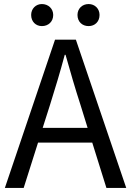

<svg xmlns="http://www.w3.org/2000/svg" viewBox="-20 -929 648 949"><path d="M187 -800C219 -800 243 -822 243 -855C243 -886 219 -909 187 -909C157 -909 134 -886 134 -855C134 -822 157 -800 187 -800ZM418 -800C449 -800 472 -822 472 -855C472 -886 449 -909 418 -909C386 -909 363 -886 363 -855C363 -822 386 -800 418 -800ZM4 0H97L168 -224H436L506 0H604L355 -733H252ZM191 -297 227 -410C253 -493 277 -572 300 -658H304C328 -573 351 -493 378 -410L413 -297Z"/></svg>

Font: ChiuKong Gothic CL
Style: Regular
Weight: 400
Designer: Ryoko NISHIZUKA 西塚涼子 (kana, bopomofo & ideographs); Paul D. Hunt (Latin, Greek & Cyrillic); Sandoll Communications 산돌커뮤니
Foundry: Adobe
Version: Version 1.300